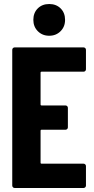

<svg xmlns="http://www.w3.org/2000/svg" viewBox="-20 -936 466 956"><path d="M41 -12V-688Q41 -693 44.5 -696.5Q48 -700 53 -700H396Q401 -700 404.5 -696.5Q408 -693 408 -688V-591Q408 -586 404.5 -582.5Q401 -579 396 -579H187Q182 -579 182 -574V-416Q182 -411 187 -411H306Q311 -411 314.5 -407.5Q318 -404 318 -399V-302Q318 -297 314.5 -293.5Q311 -290 306 -290H187Q182 -290 182 -285V-126Q182 -121 187 -121H396Q401 -121 404.5 -117.5Q408 -114 408 -109V-12Q408 -7 404.5 -3.5Q401 0 396 0H53Q48 0 44.5 -3.5Q41 -7 41 -12ZM146 -837Q146 -872 168 -894Q190 -916 225 -916Q260 -916 282 -894Q304 -872 304 -837Q304 -803 281.5 -780.5Q259 -758 225 -758Q191 -758 168.5 -780.5Q146 -803 146 -837Z"/></svg>

Font: Barlow Condensed
Style: Bold
Weight: 700
Width: 3
Designer: Jeremy Tribby
Foundry: Tribby Type
Version: Version 1.500